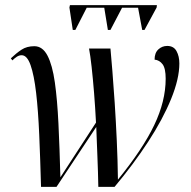

<svg xmlns="http://www.w3.org/2000/svg" viewBox="-20 -724 740 744"><path d="M262 -608 249 -695 251 -704H588L587 -695L540 -608H531L515 -694H453L408 -608H398L384 -694H316L272 -608ZM139 0Q136 -109 132 -202Q128 -295 120 -364Q112 -433 98.5 -471.5Q85 -510 64 -510Q54 -510 45 -504Q36 -498 28 -490L22 -498Q43 -518 63.5 -531.5Q84 -545 113 -545Q145 -545 164 -508.5Q183 -472 192.5 -405Q202 -338 206.5 -244.5Q211 -151 214 -37L352 -249Q349 -308 344.5 -364Q340 -420 335 -465Q330 -510 325 -536H408Q411 -503 415.5 -448.5Q420 -394 424.5 -325Q429 -256 432.5 -180Q436 -104 437 -28Q533 -146 577.5 -239Q622 -332 622 -419Q622 -459 610 -475Q598 -491 579 -493Q579 -519 593.5 -532.5Q608 -546 628 -546Q653 -546 664 -526Q675 -506 675 -478Q675 -419 643 -340.5Q611 -262 554 -174.5Q497 -87 424 0H361Q360 -56 357.5 -116.5Q355 -177 353 -232L199 0Z"/></svg>

Font: Noto Serif Display Condensed
Style: Italic
Weight: 400
Width: 3
Italic angle: -12°
Designer: Monotype Design Team
Foundry: Monotype Imaging Inc.
Version: Version 2.009